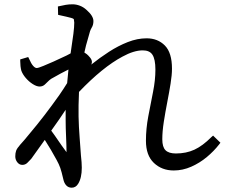

<svg xmlns="http://www.w3.org/2000/svg" viewBox="-20 -813 1044 892"><path d="M351 -444ZM289 -106Q289 -134 287 -177Q285 -220 285 -255Q285 -290 285 -303Q259 -263 218 -206Q230 -190 234 -184Q270 -131 289 -106ZM188 -420Q178 -411 164 -411Q150 -411 132 -422.5Q114 -434 99.5 -451Q85 -468 79 -485Q74 -505 74 -529V-537L111 -548L115 -540Q125 -517 134 -507Q143 -497 150.5 -497Q158 -497 182 -507Q222 -523 289 -555Q300 -561 308 -565L321 -656Q325 -688 325 -708L323 -724Q321 -727 310 -730Q301 -732 288 -735.5Q275 -739 250 -744L249 -783Q271 -788 285.5 -790.5Q300 -793 317 -793Q334 -793 351 -786.5Q368 -780 382 -767Q414 -739 414 -715Q414 -697 406 -684.5Q398 -672 391 -642Q378 -599 372 -569Q376 -567 383 -561.5Q390 -556 398.5 -545.5Q407 -535 407 -525Q407 -519 404 -513Q444 -545 486.5 -572.5Q529 -600 573.5 -617.5Q618 -635 661 -635Q713 -635 746 -601.5Q779 -568 779 -494Q779 -465 772.5 -424.5Q766 -384 757 -338Q748 -292 741 -247Q734 -202 734 -166Q734 -130 749 -115Q764 -100 797 -100Q845 -100 883 -117.5Q921 -135 962 -176L970 -183L1004 -150L998 -142Q974 -111 941 -83.5Q908 -56 868.5 -38.5Q829 -21 787 -21Q732 -21 695 -56Q658 -91 658 -159Q658 -215 669 -273L691 -386Q702 -441 702 -489.5Q702 -538 688 -559Q675 -579 643 -579Q602 -579 549 -550Q457 -501 347 -386Q344 -319 345 -271.5Q346 -224 350 -173.5Q354 -123 356 -91Q360 -57 360 -34Q360 14 343 41Q332 59 313 59Q298 59 288 48.5Q278 38 274 19Q266 -16 260 -33Q254 -50 243 -70Q217 -118 190 -160Q189 -162 188 -163L125 -75Q116 -65 106.5 -56Q97 -47 83.5 -47Q70 -47 60.5 -59Q51 -71 51 -86.5Q51 -102 55 -113Q59 -124 74 -141Q90 -158 120 -195Q186 -273 256 -372Q276 -401 292 -427Q298 -487 298 -490Q267 -475 218 -447Q209 -441 202 -433.5Q195 -426 188 -420Z"/></svg>

Font: Early Summer Mincho Screen
Style: Regular
Weight: 400
Designer: GuiWonder
Version: Version 1.002